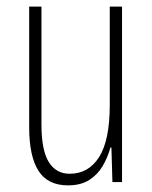

<svg xmlns="http://www.w3.org/2000/svg" viewBox="-20 -549 458 579"><path d="M348 -529V0H319L316 -104H313Q305 -75 290 -49Q275 -23 249.5 -6.5Q224 10 185 10Q124 10 96 -34Q68 -78 68 -165V-529H105V-174Q105 -96 127 -60.5Q149 -25 190 -25Q247 -25 279 -75.5Q311 -126 311 -233V-529Z"/></svg>

Font: Noto Sans Lao Looped ExtraCondensed ExtraLight
Style: Regular
Weight: 200
Width: 2
Designer: Mark Frömberg, Ben Mitchell
Foundry: The Fontpad Ltd
Version: Version 1.002; ttfautohint (v1.8.4.7-5d5b)